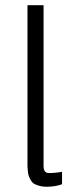

<svg xmlns="http://www.w3.org/2000/svg" viewBox="-20 -710 290 740"><path d="M159.2 9.8Q143.6 9.8 131.8 6.3Q120.1 2.9 112.3 -1.2Q104.5 -5.4 99.4 -14.4Q94.2 -23.4 91.6 -29.8Q88.9 -36.1 87.4 -49.3Q85.9 -62.5 85.9 -68.8Q85.9 -75.2 85.9 -90.3Q85.9 -96.2 85.9 -99.1V-689.9H147.9V-68.8Q147.9 -48.3 161.6 -43.9Q164.6 -43 168 -43Q193.4 -43 219.2 -47.9V0Q192.9 9.8 159.2 9.8Z"/></svg>

Font: HK Grotesk Light
Style: Regular
Weight: 300
Designer: Alfredo Marco Pradil and Stefan Peev
Foundry: Hanken Design Co.
Version: Version 1.045;PS 001.045;hotconv 1.0.88;makeotf.lib2.5.64775